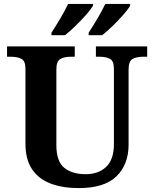

<svg xmlns="http://www.w3.org/2000/svg" viewBox="-20 -951 787 981"><path d="M382 10Q300 10 239 -13Q178 -36 144 -86Q110 -136 110 -218V-600Q110 -640 89 -650.5Q68 -661 38 -661H16V-714H362V-661H339Q310 -661 289 -650Q268 -639 268 -596V-210Q268 -126 308.5 -93.5Q349 -61 417 -61Q484 -61 523 -99Q562 -137 562 -214V-600Q562 -640 541.5 -650.5Q521 -661 492 -661H470V-714H732V-661H709Q679 -661 658 -650Q637 -639 637 -596V-212Q637 -111 575.5 -50.5Q514 10 382 10ZM433 -784Q454 -816 478 -856.5Q502 -897 518 -931H645V-921Q635 -904 609.5 -875Q584 -846 554.5 -817.5Q525 -789 502 -771H433ZM243 -784Q264 -816 288 -856.5Q312 -897 328 -931H455V-921Q445 -904 419.5 -875Q394 -846 364.5 -817.5Q335 -789 312 -771H243Z"/></svg>

Font: Noto Serif Myanmar
Style: Bold
Weight: 700
Designer: Ben Mitchell and the Monotype Design Team
Foundry: Monotype Imaging Inc.
Version: Version 2.106; ttfautohint (v1.8.4.7-5d5b)